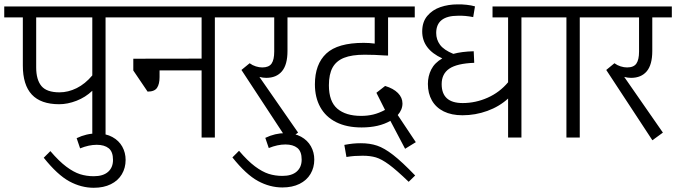

<svg xmlns="http://www.w3.org/2000/svg" viewBox="-26 -639 3142 892"><path d="M575.2 -558.1H464.4V0H402.8V-217.3Q371.1 -187 329.6 -170.9Q288.1 -154.8 249 -154.8Q163.6 -154.8 121.8 -199.7Q80.1 -244.6 80.1 -334.5V-558.1H-6.3V-608.9H575.2ZM402.8 -558.1H142.1V-325.7Q142.1 -268.6 166.5 -239.3Q190.9 -210 250.5 -210Q290.5 -210 330.1 -229.5Q369.6 -249 402.8 -288.6Z M423.3 -19Q465.8 -19 496.1 -2.4Q526.4 14.2 542 42.2Q557.6 70.3 557.6 104Q557.6 141.1 540 170.7Q522.5 200.2 489 216.8Q455.6 233.4 409.7 233.4Q351.1 233.4 295.9 203.4Q240.7 173.3 177.2 93.8L208 63Q248 109.9 282 135.3Q315.9 160.6 345.7 170.2Q375.5 179.7 409.7 179.7Q453.1 179.7 476.1 159.4Q499 139.2 499 104Q499 65.9 479 49.8Q459 33.7 423.3 33.7Q387.2 33.7 346.2 50.3L330.1 2.9Q375.5 -19 423.3 -19Z M1083 -558.1H972.2V0H910.6V-312H715.3V-280.8Q715.3 -248.5 703.6 -231Q691.9 -213.4 659.7 -213.4L593.3 -311.5V-366.2L910.6 -366.7V-558.1H563V-608.9H1083Z M1210.9 -277.3Q1194.8 -277.3 1179.2 -281.7L1358.9 -22.9L1310.1 12.7L1095.7 -314L1133.8 -345.2Q1147 -335.4 1162.6 -330.6Q1178.2 -325.7 1192.4 -325.7Q1223.1 -325.7 1235.6 -343.5Q1248 -361.3 1248 -399.4V-558.1H1070.8V-608.9H1400.4V-558.1H1309.6V-402.3Q1309.6 -338.4 1283.9 -307.9Q1258.3 -277.3 1210.9 -277.3Z M1299.8 -20.5Q1342.3 -20.5 1372.6 -3.9Q1402.8 12.7 1418.5 40.8Q1434.1 68.8 1434.1 102.5Q1434.1 139.6 1416.5 169.2Q1398.9 198.7 1365.5 215.3Q1332 231.9 1286.1 231.9Q1227.5 231.9 1172.4 201.9Q1117.2 171.9 1053.7 92.3L1084.5 61.5Q1124.5 108.4 1158.4 133.8Q1192.4 159.2 1222.2 168.7Q1252 178.2 1286.1 178.2Q1329.6 178.2 1352.5 158Q1375.5 137.7 1375.5 102.5Q1375.5 64.5 1355.5 48.3Q1335.4 32.2 1299.8 32.2Q1263.7 32.2 1222.7 48.8L1206.5 1.5Q1252 -20.5 1299.8 -20.5Z M1856 52.2 1787.6 -77.6Q1734.4 -46.9 1653.8 -46.9Q1584.5 -46.9 1535.6 -71.5Q1486.8 -96.2 1461.9 -141.4Q1437 -186.5 1437 -247.1Q1437 -340.8 1490 -390.4Q1543 -439.9 1663.6 -439.9Q1689.5 -439.9 1714.8 -436.5V-558.1H1388.2V-608.9H1900.9V-558.1H1776.9V-380.9L1762.7 -381.3Q1714.8 -384.8 1667.5 -384.8Q1608.4 -384.8 1572.3 -370.4Q1536.1 -356 1519 -325Q1502 -293.9 1502 -242.7Q1502 -167.5 1541.3 -134Q1580.6 -100.6 1651.9 -100.6Q1681.2 -100.6 1707.8 -106.9Q1734.4 -113.3 1762.7 -128.4L1722.7 -208L1763.2 -239.7Q1801.8 -228 1822.8 -206.8Q1843.8 -185.5 1843.8 -158.2Q1843.8 -129.4 1821.8 -104.5L1905.8 21.5Z M1902.8 176.3 1872.6 205.6Q1816.4 151.4 1781.5 125.7Q1746.6 100.1 1720.5 92.3Q1694.3 84.5 1658.7 84.5Q1637.7 84.5 1621.1 85.7Q1604.5 86.9 1583.5 90.3L1573.7 34.2Q1596.7 29.8 1613.8 28.1Q1630.9 26.4 1650.4 26.4Q1692.4 26.4 1725.8 37.6Q1759.3 48.8 1800.5 80.8Q1841.8 112.8 1902.8 176.3Z M2507.3 -558.1H2396.5V0H2334.5V-181.2Q2293.9 -144 2238.3 -123.8Q2182.6 -103.5 2122.6 -103.5Q2071.8 -103.5 2035.6 -121.3Q1999.5 -139.2 1980.7 -172.1Q1961.9 -205.1 1961.9 -249Q1961.9 -285.2 1977.5 -316.2Q1993.2 -347.2 2028.8 -367.7Q1935.5 -410.6 1935.5 -492.7Q1935.5 -537.1 1959.2 -565.2Q1982.9 -593.3 2020 -606Q2057.1 -618.7 2100.1 -618.7Q2120.6 -619.1 2142.3 -616.7Q2164.1 -614.3 2180.7 -609.4L2172.4 -559.6Q2135.7 -566.9 2102.5 -565.9Q2000.5 -565.9 2000.5 -485.8Q2000.5 -455.1 2018.3 -430.9Q2036.1 -406.7 2080.1 -388.7Q2118.7 -399.4 2174.8 -400.9L2177.2 -347.2Q2097.2 -344.2 2061.5 -320.1Q2025.9 -295.9 2025.9 -248Q2025.9 -160.2 2123.5 -160.2Q2183.6 -160.2 2239.5 -185.1Q2295.4 -210 2334.5 -256.8V-558.1H2262.2V-608.9H2507.3Z M2777.8 -558.1H2667.5V0H2605.5V-558.1H2495.1V-608.9H2777.8Z M2905.8 -277.3Q2889.6 -277.3 2874 -281.7L3053.7 -22.9L3004.9 12.7L2790.5 -314L2828.6 -345.2Q2841.8 -335.4 2857.4 -330.6Q2873 -325.7 2887.2 -325.7Q2918 -325.7 2930.4 -343.5Q2942.9 -361.3 2942.9 -399.4V-558.1H2765.6V-608.9H3095.2V-558.1H3004.4V-402.3Q3004.4 -338.4 2978.8 -307.9Q2953.1 -277.3 2905.8 -277.3Z"/></svg>

Font: Varta
Style: Light
Weight: 300
Designer: Joana Correia, Viktoriya Grabowska, Eben Sorkin
Foundry: Sorkin Type
Version: Version 1.002; ttfautohint (v1.3) -l 8 -r 24 -G 200 -x 12 -H